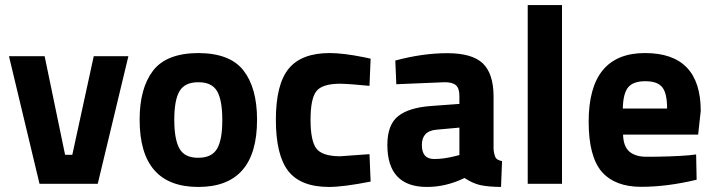

<svg xmlns="http://www.w3.org/2000/svg" viewBox="-20 -720 2798 752"><path d="M15.1 -500H154.8L234.9 -113.8H263.2L347.2 -500H482.9L362.8 0H134.8Z M756.8 -102.1Q810.1 -102.1 830.6 -138.2Q851.1 -173.8 850.6 -251Q850.6 -328.1 830.1 -363.3Q809.1 -398.4 756.3 -397.9Q703.6 -397.9 683.1 -362.8Q662.6 -328.1 662.6 -251Q662.6 -173.8 683.1 -137.7Q703.6 -101.6 756.8 -102.1ZM756.8 -512.2Q881.3 -511.7 934.1 -443.4Q986.8 -375 986.8 -251Q986.8 12.2 756.8 12.2Q526.9 12.2 526.9 -251Q526.9 -375 579.6 -443.4Q632.3 -511.7 756.8 -512.2Z M1271.5 -512.2Q1323.2 -512.2 1404.3 -496.1L1431.6 -490.2L1427.2 -383.8Q1348.1 -391.6 1310.5 -392.1Q1241.2 -391.6 1218.8 -362.3Q1196.3 -333 1196.3 -251Q1196.3 -168.9 1218.8 -138.7Q1241.2 -108.4 1311.5 -107.9L1427.2 -116.2L1431.6 -8.8Q1324.7 12.2 1268.6 12.2Q1157.7 12.2 1108.9 -50.3Q1060.5 -112.8 1060.5 -251Q1060.5 -389.2 1110.4 -450.7Q1160.6 -512.2 1271.5 -512.2Z M1681.2 -97.2Q1719.2 -97.2 1764.2 -108.9L1779.3 -112.8V-220.2L1688.5 -211.9Q1632.3 -207 1632.3 -151.9Q1632.3 -96.7 1681.2 -97.2ZM1913.1 -344.2V-136.2Q1915.5 -112.3 1921.4 -102.5Q1927.2 -92.8 1946.3 -88.9L1942.4 12.2Q1891.1 11.7 1860.8 4.9Q1830.6 -2 1799.3 -22.9Q1727.5 12.2 1652.3 12.2Q1497.6 12.2 1497.1 -151.9Q1497.1 -231.9 1540 -265.6Q1583 -299.3 1672.4 -305.2L1779.3 -313V-344.2Q1779.3 -375 1765.1 -386.7Q1751 -398.4 1720.2 -397.9L1532.2 -390.1L1528.3 -482.9Q1635.3 -511.7 1731.9 -511.7Q1828.6 -511.7 1870.6 -472.2Q1912.6 -432.1 1913.1 -344.2Z M2046.9 0V-700.2H2181.2V0Z M2592.8 -294.9Q2592.8 -355 2573.7 -378.4Q2555.2 -401.9 2507.3 -401.9Q2459.5 -401.9 2439.9 -377.4Q2420.4 -353 2419.4 -294.9ZM2512.7 -106Q2605.5 -106 2678.7 -111.8L2706.5 -115.2L2708.5 -16.1Q2593.3 11.7 2490.7 11.7Q2388.2 11.7 2336.4 -47.9Q2285.6 -107.9 2285.6 -243.2Q2285.6 -512.2 2506.3 -512.2Q2724.1 -512.2 2724.6 -286.1L2714.4 -192.9H2420.4Q2421.4 -147 2444.8 -126.5Q2468.3 -106 2512.7 -106Z"/></svg>

Font: TitilliumWeb-Bold
Style: Bold
Weight: 700
Version: Version 1.001;PS 57.000;hotconv 1.0.70;makeotf.lib2.5.55311